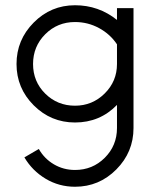

<svg xmlns="http://www.w3.org/2000/svg" viewBox="-20 -456 593 732"><path d="M266 -436Q356 -436 426 -380V-425H489V32Q489 124 423.5 190Q358 256 266 256Q205 256 154 225.5Q103 195 73 144L128 112Q149 149 185.5 170.5Q222 192 266 192Q333 192 379.5 145.5Q426 99 426 32V-56Q361 11 266 11Q174 11 108.5 -54.5Q43 -120 43 -212Q43 -304 108.5 -370Q174 -436 266 -436ZM266 -372Q199 -372 152.5 -325.5Q106 -279 106 -212Q106 -145 152.5 -99Q199 -53 266 -53Q332 -53 379 -99.5Q426 -146 426 -212V-287Q400 -326 357.5 -349Q315 -372 266 -372Z"/></svg>

Font: Timtura
Style: Regular
Weight: 400
Version: Version 1.0